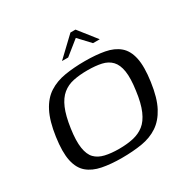

<svg xmlns="http://www.w3.org/2000/svg" viewBox="-143 -750 879 890"><g transform="rotate(-30 296.0 -304.5)"><path d="M263 7Q204 7 158.5 -2Q113 -11 84 -35.5Q55 -60 45 -107Q35 -154 46 -231Q57 -309 81.5 -356.5Q106 -404 143.5 -428Q181 -452 230 -460Q279 -468 337 -468Q396 -468 441.5 -459.5Q487 -451 516 -426.5Q545 -402 555 -355Q565 -308 554 -231Q543 -152 518 -105Q493 -58 456 -33.5Q419 -9 370.5 -1Q322 7 263 7ZM272 -36Q315 -36 348.5 -43.5Q382 -51 407 -70.5Q432 -90 449 -129Q466 -168 474 -230Q483 -293 477 -331.5Q471 -370 451.5 -390.5Q432 -411 400.5 -418Q369 -425 326 -425Q284 -425 250.5 -418Q217 -411 192 -390.5Q167 -370 150.5 -331.5Q134 -293 125 -230Q116 -168 122 -129Q128 -90 147 -70.5Q166 -51 198 -43.5Q230 -36 272 -36ZM246 -521 346 -616H373L448 -521H412L355 -582L279 -521Z"/></g></svg>

Font: Genos
Style: Italic
Weight: 400
Italic angle: -8°
Version: Version 1.010